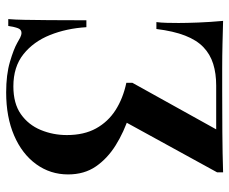

<svg xmlns="http://www.w3.org/2000/svg" viewBox="-82 -666 762 639"><g transform="rotate(90 299.5 -347.0)"><path d="M554 -708V-688L374 -360L365 -396Q420 -378 464 -350.5Q508 -323 534.5 -284.5Q561 -246 561 -192Q561 -133 527 -86Q493 -39 431.5 -12.5Q370 14 288 14Q229 14 186.5 1.5Q144 -11 123 -23Q115 -28 106 -32.5Q97 -37 90 -37Q79 -37 74.5 -25.5Q70 -14 67 7H44Q46 -16 46.5 -47Q47 -78 47.5 -127.5Q48 -177 48 -253H71Q75 -187 97 -132Q119 -77 161 -43.5Q203 -10 268 -10Q325 -10 360.5 -35Q396 -60 413 -101Q430 -142 430 -188Q430 -245 408 -285Q386 -325 347 -350Q308 -375 256 -386V-406L411 -685H265Q225 -685 193 -675Q161 -665 137.5 -642.5Q114 -620 99 -581.5Q84 -543 77 -486H54Q56 -501 56.5 -521Q57 -541 57 -560Q57 -585 55.5 -625Q54 -665 50 -708Q85 -707 126 -706Q167 -705 208.5 -705Q250 -705 283 -705Q348 -705 420 -705.5Q492 -706 554 -708Z"/></g></svg>

Font: Playfair Display SemiBold
Style: Regular
Weight: 600
Designer: Claus Eggers Sørensen
Foundry: Claus Eggers Sørensen
Version: Version 1.203